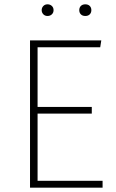

<svg xmlns="http://www.w3.org/2000/svg" viewBox="-20 -869 536 889"><path d="M180.5 -841Q188 -849 200 -849Q212 -849 220 -841.5Q228 -834 228 -822Q228 -810 220 -802.5Q212 -795 200 -795Q188 -795 180.5 -803Q173 -811 173 -822Q173 -833 180.5 -841ZM354.5 -841.5Q362 -849 375 -849Q388 -849 395.5 -841.5Q403 -834 403 -822Q403 -810 395.5 -802.5Q388 -795 375 -795Q362 -795 354.5 -802.5Q347 -810 347 -822Q347 -834 354.5 -841.5ZM449 -682 444 -650H154V-374H405V-343H154V-32H455V0H119V-682Z"/></svg>

Font: Fira Sans UltraLight
Style: Regular
Weight: 200
Designer: Carrois Corporate & Edenspiekermann AG
Foundry: Carrois Corporate GbR & Edenspiekermann AG
Version: Version 4.106;PS 004.106;hotconv 1.0.70;makeotf.lib2.5.58329